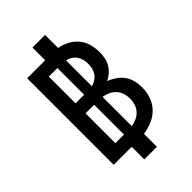

<svg xmlns="http://www.w3.org/2000/svg" viewBox="-276 -944 1153 1153"><g transform="rotate(-45 300.0 -368.0)"><path d="M236 107V0H83V-735H236V-843H343V-732Q377 -726 408 -710Q439 -694 461 -667.5Q483 -641 492.5 -607Q502 -573 502 -539Q502 -515 497.5 -491Q493 -467 481 -446.5Q469 -426 451 -410Q433 -394 411 -383Q438 -373 462 -356.5Q486 -340 502.5 -317Q519 -294 526 -266Q533 -238 533 -209Q533 -170 520.5 -132.5Q508 -95 481 -67Q454 -39 417.5 -23.5Q381 -8 343 -3V107ZM182 -423H255V-650H182ZM324 -426Q342 -431 358 -441Q374 -451 384.5 -466Q395 -481 399.5 -499.5Q404 -518 404 -537Q404 -555 399.5 -573.5Q395 -592 384.5 -607Q374 -622 358 -632Q342 -642 324 -646ZM182 -85H255V-338H182ZM324 -87Q346 -91 367.5 -100.5Q389 -110 404.5 -127Q420 -144 427 -166Q434 -188 434 -211Q434 -211 434 -211Q434 -211 434 -211Q434 -234 427 -256.5Q420 -279 404.5 -296Q389 -313 368 -322.5Q347 -332 324 -336Z"/></g></svg>

Font: Iosevka Custom SmBdEx
Style: Regular
Weight: 600
Width: 7
Monospace: yes
Designer: Belleve Invis
Foundry: Belleve Invis
Version: Version 11.2.4; ttfautohint (v1.8.4)